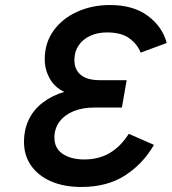

<svg xmlns="http://www.w3.org/2000/svg" viewBox="-20 -732 684 764"><path d="M304 12Q233.5 12 182.2 -10.8Q131 -33.5 103.2 -73.8Q75.5 -114 75.5 -166.5Q75.5 -216.5 94.5 -256Q113.5 -295.5 149.8 -323.5Q186 -351.5 236 -366.5Q197.5 -384 177.8 -419.8Q158 -455.5 158 -495.5Q158 -561.5 193.2 -610.2Q228.5 -659 287.8 -685.5Q347 -712 417.5 -712Q510.5 -712 568.2 -669Q626 -626 643.5 -561L539.5 -522.5Q528 -554.5 495.8 -578.8Q463.5 -603 406 -603Q368 -603 338.5 -589.2Q309 -575.5 292.5 -550.8Q276 -526 276 -493Q276 -455 301.5 -434Q327 -413 376.5 -413H484L465 -304H354Q307.5 -304 272 -289.2Q236.5 -274.5 216.5 -247.5Q196.5 -220.5 196.5 -184.5Q196.5 -141.5 229.8 -119.5Q263 -97.5 315.5 -97.5Q372 -97.5 415.5 -122.5Q459 -147.5 492.5 -199.5L592.5 -155.5Q550 -81 478.5 -34.5Q407 12 304 12Z"/></svg>

Font: Overpass SemiBold
Style: Italic
Weight: 600
Italic angle: -10°
Designer: Delve Withrington, Dave Bailey, Thomas Jockin
Foundry: Delve Fonts LLC
Version: Version 4.000